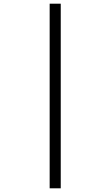

<svg xmlns="http://www.w3.org/2000/svg" viewBox="-20 -780 599 1040"><path d="M249 240V-760H309V240Z"/></svg>

Font: NotoSerif-Italic
Style: Regular
Weight: 400
Italic angle: -12°
Designer: Monotype Design Team
Foundry: Monotype Imaging Inc.
Version: Version 2.007; ttfautohint (v1.8) -l 8 -r 50 -G 200 -x 14 -D